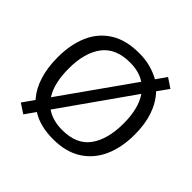

<svg xmlns="http://www.w3.org/2000/svg" viewBox="-189 -937 1158 1158"><g transform="rotate(45 390.5 -357.5)"><path d="M720 -358Q720 -247 682.5 -164.5Q645 -82 572 -36Q499 10 391 10Q279 10 206 -37L158 31L97 -9L149 -83Q105 -132 83 -202Q61 -272 61 -359Q61 -469 97 -551Q133 -633 206.5 -679Q280 -725 392 -725Q444 -725 488.5 -713Q533 -701 570 -680L616 -746L677 -705L626 -634Q720 -535 720 -358ZM156 -358Q156 -297 167.5 -247Q179 -197 203 -160L522 -611Q470 -646 392 -646Q271 -646 213.5 -569.5Q156 -493 156 -358ZM625 -358Q625 -487 574 -560L254 -106Q280 -88 314.5 -78Q349 -68 391 -68Q513 -68 569 -145.5Q625 -223 625 -358Z"/></g></svg>

Font: Noto Sans Zanabazar Square
Style: Regular
Weight: 400
Version: Version 2.005; ttfautohint (v1.8.4.7-5d5b)